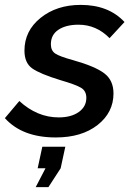

<svg xmlns="http://www.w3.org/2000/svg" viewBox="-45 -552 542 785"><path d="M-25 -69 34 -139Q107 -72 195 -72Q246 -72 277 -94Q308 -116 308 -152Q308 -180 286.5 -193Q265 -206 203 -224Q118 -250 86.5 -272.5Q55 -295 55 -345Q55 -426 121 -479Q187 -532 285 -532Q399 -532 464 -462L403 -396Q349 -451 276 -451Q225 -451 194 -430.5Q163 -410 163 -371Q163 -345 181 -333Q199 -321 254 -306Q343 -281 381 -252.5Q419 -224 419 -170Q419 -92 354 -41Q289 10 183 10Q46 10 -25 -69ZM101 213 141 136H109L128 48H222L203 136L153 213Z"/></svg>

Font: Raleway-v4020 SemiBold
Style: Italic
Weight: 600
Italic angle: -12°
Designer: Matt McInerney, Pablo Impallari, Rodrigo Fuenzalida
Foundry: Matt McInerney, Pablo Impallari, Rodrigo Fuenzalida
Version: Version 4.020;PS 004.020;hotconv 1.0.88;makeotf.lib2.5.64775